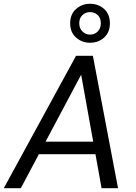

<svg xmlns="http://www.w3.org/2000/svg" viewBox="-34 -995 718 1015"><path d="M-14 0 368 -700H457L590 0H503L395 -600L76 0ZM116 -180 150 -246H505L516 -180ZM442 -769Q399 -769 368 -796.5Q337 -824 337 -872Q337 -920 368 -947.5Q399 -975 442 -975Q486 -975 516.5 -947.5Q547 -920 547 -872Q547 -824 516.5 -796.5Q486 -769 442 -769ZM442 -812Q466 -812 482.5 -828.5Q499 -845 499 -872Q499 -900 482.5 -915.5Q466 -931 442 -931Q419 -931 402 -915.5Q385 -900 385 -872Q385 -845 402 -828.5Q419 -812 442 -812Z"/></svg>

Font: DM Sans 20pt
Style: Italic
Weight: 400
Italic angle: -10°
Version: Version 4.004;gftools[0.9.30]